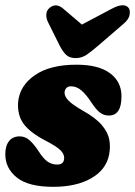

<svg xmlns="http://www.w3.org/2000/svg" viewBox="-24 -712 521 742"><path d="M197 -76Q224 -76 224 -102Q224 -116 211 -130.2Q198 -144.5 151 -169Q91.5 -200 67 -233.8Q42.5 -267.5 46 -317.5Q52 -381 110.8 -421.5Q169.5 -462 271.5 -462Q357 -462 401.2 -429Q445.5 -396 445.5 -340Q445.5 -265.5 397 -265.5Q377.5 -265.5 362.5 -276.8Q347.5 -288 328.5 -317Q310 -345.5 291.2 -362Q272.5 -378.5 250 -378.5Q238 -378.5 231.8 -371Q225.5 -363.5 225.5 -353Q225.5 -339.5 240.2 -323.8Q255 -308 296 -284.5Q346 -256.5 369.8 -228.2Q393.5 -200 398.5 -171.5Q403.5 -143 397.5 -113.5Q386 -56 328.5 -23Q271 10 181.5 10Q86 10 41.2 -25.8Q-3.5 -61.5 -3.5 -116Q-3.5 -148.5 11 -166.8Q25.5 -185 52 -185Q73.5 -185 90.5 -169.8Q107.5 -154.5 124.5 -128.5Q144 -98 160.5 -87Q177 -76 197 -76ZM356 -536Q331.5 -515 312 -501.2Q292.5 -487.5 268.5 -487.5Q244 -487.5 231 -500.5Q218 -513.5 206.5 -536L162 -625.5Q154 -641.5 155 -656.8Q156 -672 167.5 -681.5Q192.5 -702.5 221 -678L292.5 -617L407.5 -678Q455.5 -703.5 473 -681.5Q479.5 -673 477 -655.5Q474.5 -638 454 -620.5Z"/></svg>

Font: Fraunces 144pt SuperSoft Black
Style: Italic
Weight: 900
Italic angle: -16°
Version: Version 1.000;[b76b70a41]